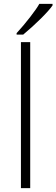

<svg xmlns="http://www.w3.org/2000/svg" viewBox="-20 -979 293 999"><path d="M137.2 0H88.9V-759.8H137.2ZM66.4 -806.6Q102.1 -845.2 137 -890.4Q171.9 -935.5 184.6 -959H253.4V-950.7Q235.8 -925.3 193.6 -883.3Q151.4 -841.3 100.6 -798.8H66.4Z"/></svg>

Font: Zoram GWebM Light
Style: Regular
Weight: 300
Foundry: Ascender Corporation
Version: Version 1.000